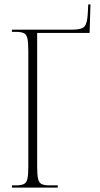

<svg xmlns="http://www.w3.org/2000/svg" viewBox="-20 -848 452 868"><path d="M34 0V-10H52Q76 -10 88 -16Q100 -22 104 -40Q108 -58 108 -95V-618Q108 -656 104 -674Q100 -692 88 -698Q76 -704 52 -704H34V-714H308Q351 -714 363 -729.5Q375 -745 377 -790L379 -828H389L385 -699H148V-96Q148 -58 152 -40Q156 -22 168 -16Q180 -10 204 -10H241V0Z"/></svg>

Font: Noto Serif Display ExtraCondensed ExtraLight
Style: Regular
Weight: 200
Width: 2
Designer: Monotype Design Team
Foundry: Monotype Imaging Inc.
Version: Version 2.009